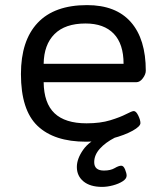

<svg xmlns="http://www.w3.org/2000/svg" viewBox="-20 -549 640 752"><path d="M317 6Q192 6 127 -56Q62 -118 62 -259Q62 -390 127.5 -459.5Q193 -529 321 -529Q434 -529 492.5 -462.5Q551 -396 551 -272Q551 -258 539.5 -242.5Q528 -227 514 -227H151Q152 -145 193.5 -105.5Q235 -66 319 -66Q373 -66 412 -78Q451 -90 474 -102Q497 -114 504 -114Q513 -114 521.5 -96.5Q530 -79 530 -67Q530 -54 499.5 -37Q469 -20 420.5 -7Q372 6 317 6ZM151 -299H464Q464 -377 425.5 -417Q387 -457 315 -457Q235 -457 193.5 -415.5Q152 -374 151 -299ZM380 183Q333 183 307 161.5Q281 140 281 105Q281 73 305.5 38Q330 3 380 -17L430 -10Q393 9 371 33.5Q349 58 349 86Q349 119 387 119Q413 119 429 109.5Q445 100 455 100Q464 100 470 115Q476 130 476 139Q476 151 460.5 161Q445 171 422.5 177Q400 183 380 183Z"/></svg>

Font: Asap Semi Expanded
Style: Regular
Weight: 400
Width: 6
Designer: Pablo Cosgaya
Foundry: Omnibus-Type
Version: Version 3.001; ttfautohint (v1.8.4.7-5d5b)